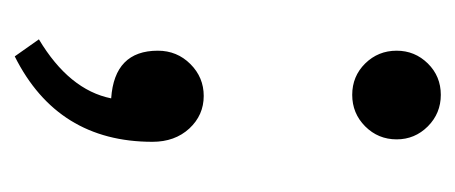

<svg xmlns="http://www.w3.org/2000/svg" viewBox="-203 -284 633 267"><g transform="rotate(90 113.5 -150.5)"><path d="M173.8 -385.6Q173.8 -359.9 155.7 -341.8Q137.6 -323.8 111.9 -323.8Q86.1 -323.8 68.3 -341.8Q50.5 -359.9 50.5 -385.6Q50.5 -410.9 68.3 -429Q86.1 -447 111.9 -447Q137.6 -447 155.7 -429Q173.8 -410.9 173.8 -385.6ZM177.2 -46Q177.2 86.1 58.4 145.5L34.7 111.9Q105 69.8 116.8 11.4Q50.5 6.9 50.5 -53.5Q50.5 -80.2 69.1 -98.8Q87.6 -117.3 113.4 -117.3Q140.1 -117.3 158.7 -97.3Q177.2 -77.2 177.2 -46Z"/></g></svg>

Font: Shan Wanhai
Style: Regular
Weight: 400
Designer: Khon Soe Zaw Thu
Foundry: Shan Unicode
Version: Version 1.00 June 3, 2017, initial release